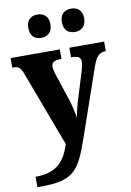

<svg xmlns="http://www.w3.org/2000/svg" viewBox="-106 -820 758 1110"><g transform="rotate(-10 272.5 -265.5)"><path d="M392 -620C424 -620 457 -638 457 -689C457 -740 424 -757 392 -757C357 -757 326 -740 326 -689C326 -638 357 -620 392 -620ZM193 -620C226 -620 259 -638 259 -689C259 -740 226 -757 193 -757C160 -757 129 -740 129 -689C129 -638 160 -620 193 -620ZM21 165V226H40C233 226 268 178 331 -3L472 -410C490 -460 510 -479 544 -480H547V-536H343V-480H347C384 -478 400 -471 400 -445C400 -431 394 -405 390 -392L333 -207C327 -184 320 -158 316 -127C313 -153 303 -196 290 -239L237 -400C232 -416 228 -432 228 -445C228 -468 242 -480 283 -480H287V-536H-2V-480H3C32 -480 45 -474 60 -434L226 9C196 100 152 165 21 165Z"/></g></svg>

Font: Noto Serif Georgian SemiCondensed ExtraBold
Style: Regular
Weight: 800
Width: 4
Designer: Monotype Design Team, Akaki Razmadze
Foundry: Google LLC
Version: Version 2.003